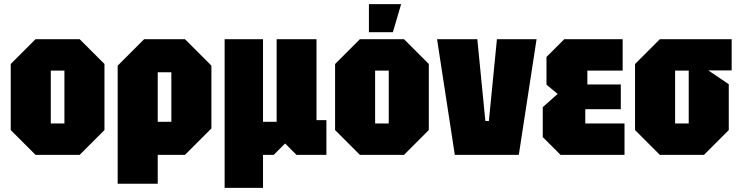

<svg xmlns="http://www.w3.org/2000/svg" viewBox="-20 -750 3583 930"><path d="M32 -120V-440L152 -560H366L486 -440V-120L366 0H152ZM226 -152H292V-408H226Z M550 140V-432L678 -560H876L1004 -432V-128L876 0H744V140ZM810 -400H744V-160H810Z M1068 160V-560H1254V-160H1320V-560H1513V-168H1561V0H1416L1361 -55L1306 0H1254V160Z M1603 -120V-440L1723 -560H1937L2057 -440V-120L1937 0H1723ZM1797 -152H1863V-408H1797ZM1767 -594V-730H1923L1883 -594Z M2183 0 2097 -560H2292L2331 -164H2348L2387 -560H2579L2493 0Z M2695 0 2609 -86V-231L2681 -295L2627 -340V-474L2713 -560H2996V-408H2825V-341H2987V-221H2815V-152H3005V0Z M3056 -120V-440L3176 -560H3524V-409H3411L3510 -342V-120L3390 0H3176ZM3250 -152H3316V-408H3250Z"/></svg>

Font: Tektur Condensed ExtraBold
Style: Regular
Weight: 800
Width: 3
Designer: Adam Jagosz
Foundry: Adam Jagosz
Version: Version 1.005;gftools[0.9.30]